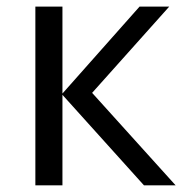

<svg xmlns="http://www.w3.org/2000/svg" viewBox="-20 -555 559 575"><path d="M397.9 -535.2H486.8L255.9 -276.9L505.9 0H411.1L167 -271V0H85.9V-535.2H167V-274.9Z"/></svg>

Font: f06597129
Style: Regular
Weight: 400
Foundry: Ascender Corporation
Version: Version 1.10